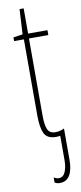

<svg xmlns="http://www.w3.org/2000/svg" viewBox="-100 -690 408 967"><g transform="rotate(-10 104.5 -207.0)"><path d="M125 242Q115 242 109 240Q103 238 98 235V209Q105 213 110.5 215Q116 217 123 217Q146 217 156.5 192.5Q167 168 167 134V8Q163 9 157.5 9.5Q152 10 146 10Q100 10 85.5 -21Q71 -52 71 -112V-502H21V-521L69 -528L76 -656H97V-527H196V-502H97V-108Q97 -60 107 -37Q117 -14 147 -14Q160 -14 172.5 -17.5Q185 -21 192 -25V136Q192 187 175 214.5Q158 242 125 242Z"/></g></svg>

Font: Noto Sans ExtraCondensed Thin
Style: Regular
Weight: 100
Width: 2
Designer: Monotype Design Team
Foundry: Monotype Imaging Inc.
Version: Version 2.013; ttfautohint (v1.8.4.7-5d5b)